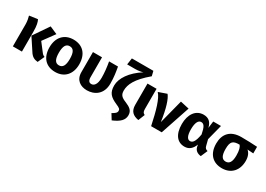

<svg xmlns="http://www.w3.org/2000/svg" viewBox="4 -1847 4347 3134"><g transform="rotate(30 2177.5 -280.5)"><path d="M588 -528 444 -591 247 -303 392 -83C435 -12 482 12 549 18L606 -109C582 -118 566 -129 549 -152L428 -309ZM206 -589 49 -567C60 -529 72 -474 72 -413V0H243V-373C243 -492 227 -548 206 -589Z M877 -592C702 -592 597 -471 597 -287C597 -94 703 18 877 18C1052 18 1158 -103 1158 -286C1158 -480 1052 -592 877 -592ZM877 -467C946 -467 981 -414 981 -286C981 -162 946 -107 877 -107C808 -107 774 -160 774 -287C774 -411 808 -467 877 -467Z M1723 -573H1555C1573 -473 1584 -370 1584 -282C1584 -149 1534 -107 1487 -107C1447 -107 1422 -132 1422 -198V-573H1251V-194C1251 -45 1355 18 1475 18C1612 18 1755 -64 1755 -268C1755 -388 1739 -486 1723 -573Z M2258 -801H1853L1835 -678H1985C2041 -678 2101 -688 2130 -699C1929 -572 1823 -410 1823 -275C1823 -138 1879 -84 2006 -28C2079 3 2094 17 2094 50C2094 89 2059 111 2010 138L2073 240C2206 184 2269 123 2269 32C2269 -57 2213 -93 2126 -130C2033 -167 2000 -200 2000 -281C2000 -393 2056 -523 2280 -711Z M2450 -573H2279V-172C2279 -54 2339 -1 2447 18L2496 -105C2462 -121 2450 -141 2450 -193Z M2646 -592 2492 -538C2568 -458 2623 -262 2678 0H2878L3064 -554L2899 -591L2782 -137C2748 -380 2698 -529 2646 -592Z M3330 -592C3180 -592 3094 -462 3094 -282C3094 -85 3180 18 3313 18C3401 18 3454 -31 3490 -122L3497 -83C3512 -21 3557 10 3624 18L3679 -109C3647 -116 3627 -131 3618 -167L3589 -281L3664 -573H3518L3501 -443C3480 -540 3425 -592 3330 -592ZM3353 -468C3406 -468 3434 -427 3459 -294C3433 -144 3395 -106 3348 -106C3302 -106 3266 -153 3266 -282C3266 -409 3302 -468 3353 -468Z M4344 -573C4252 -579 4146 -583 4044 -583C3836 -583 3739 -465 3739 -287C3739 -94 3845 18 4019 18C4194 18 4300 -103 4300 -280C4300 -364 4274 -420 4231 -457L4344 -449ZM4019 -107C3950 -107 3916 -160 3916 -286C3916 -428 3956 -461 4079 -461H4080C4105 -432 4123 -380 4123 -280C4123 -162 4088 -107 4019 -107Z"/></g></svg>

Font: Glow Sans SC Normal ExtraBold
Style: Regular
Weight: 800
Designer: Ryoko NISHIZUKA (kana, bopomofo & ideographs); Paul D. Hunt (Latin, Greek & Cyrillic); Sandoll Communications, Soo-young
Version: Version 0.93